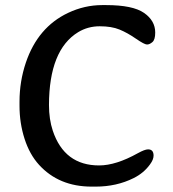

<svg xmlns="http://www.w3.org/2000/svg" viewBox="-20 -709 662 735"><path d="M54.7 -304.2V-319.8Q54.7 -397.5 79.1 -469.7Q125 -605 240.7 -659.7Q303.7 -689.5 371.1 -689.5H386.2Q488.3 -689.5 531.2 -659.7Q574.2 -629.9 574.2 -584.5Q574.2 -557.1 563.5 -547.9Q552.7 -538.6 542.7 -538.6Q532.7 -538.6 500.2 -561Q467.8 -583.5 437.5 -595.9Q407.2 -608.4 361.8 -608.4Q316.4 -608.4 279.3 -585.9Q168 -518.1 167.5 -307.1Q167.5 -252.4 182.1 -208.5Q226.6 -75.7 359.4 -75.7Q423.8 -75.7 507.8 -122.6Q534.2 -137.2 546.9 -137.2Q567.9 -137.2 567.9 -113.3Q567.9 -98.1 554.2 -79.6Q530.3 -46.4 491.7 -27.3Q426.3 5.4 346.2 5.4H330.6Q205.6 5.4 129.4 -78.1Q93.3 -117.7 74 -177.7Q54.7 -237.8 54.7 -304.2Z"/></svg>

Font: Averia Gruesa Libre
Style: Regular
Weight: 500
Italic angle: -1.70001°
Version: Version 1.001